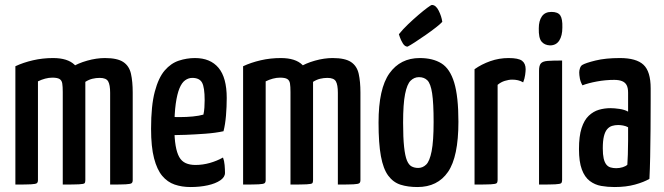

<svg xmlns="http://www.w3.org/2000/svg" viewBox="-20 -744 2677 774"><path d="M42 0V-477Q74 -492 113 -501Q152 -510 194 -510Q253 -510 281 -482.5Q309 -455 316.5 -404Q324 -353 324 -282V-18Q324 -9 320 -5.5Q316 -2 296.5 -1Q277 0 233 0V-373Q233 -395 231 -407.5Q229 -420 220 -425.5Q211 -431 191 -431Q177 -431 162 -427Q147 -423 133 -416V-18Q133 -9 128.5 -5.5Q124 -2 105 -1Q86 0 42 0ZM233 0V-431Q239 -454 266.5 -471.5Q294 -489 331.5 -499.5Q369 -510 403 -510Q453 -510 477 -494Q501 -478 508 -446.5Q515 -415 515 -371V-18Q515 -9 510.5 -5.5Q506 -2 487 -1Q468 0 424 0V-370Q424 -402 416 -416Q408 -430 382 -430Q367 -430 352.5 -426.5Q338 -423 324 -414V-18Q324 -9 321 -5.5Q318 -2 298.5 -1Q279 0 233 0Z M748 10Q713 10 684 0Q655 -10 634 -35Q613 -60 601 -106Q589 -152 589 -225Q589 -318 604 -374.5Q619 -431 644 -460Q669 -489 701 -499.5Q733 -510 766 -510Q828 -510 861 -470.5Q894 -431 894 -349Q894 -314 891 -278Q888 -242 881 -215Q849 -208 808 -205Q767 -202 729.5 -200.5Q692 -199 668 -199Q644 -199 644 -199L646 -273Q646 -273 663 -272.5Q680 -272 706 -272Q732 -272 757.5 -274.5Q783 -277 800 -282Q803 -295 804 -310.5Q805 -326 805 -340Q805 -392 794.5 -411Q784 -430 755 -430Q740 -430 726.5 -420.5Q713 -411 703.5 -388Q694 -365 688.5 -326Q683 -287 683 -229Q683 -186 688 -157Q693 -128 702.5 -111Q712 -94 728.5 -86.5Q745 -79 768 -79Q797 -79 825.5 -87Q854 -95 879 -109Q884 -96 885.5 -78.5Q887 -61 887 -47Q887 -30 868 -17Q849 -4 817.5 3Q786 10 748 10Z M960 0V-477Q992 -492 1031 -501Q1070 -510 1112 -510Q1171 -510 1199 -482.5Q1227 -455 1234.5 -404Q1242 -353 1242 -282V-18Q1242 -9 1238 -5.5Q1234 -2 1214.5 -1Q1195 0 1151 0V-373Q1151 -395 1149 -407.5Q1147 -420 1138 -425.5Q1129 -431 1109 -431Q1095 -431 1080 -427Q1065 -423 1051 -416V-18Q1051 -9 1046.5 -5.5Q1042 -2 1023 -1Q1004 0 960 0ZM1151 0V-431Q1157 -454 1184.5 -471.5Q1212 -489 1249.5 -499.5Q1287 -510 1321 -510Q1371 -510 1395 -494Q1419 -478 1426 -446.5Q1433 -415 1433 -371V-18Q1433 -9 1428.5 -5.5Q1424 -2 1405 -1Q1386 0 1342 0V-370Q1342 -402 1334 -416Q1326 -430 1300 -430Q1285 -430 1270.5 -426.5Q1256 -423 1242 -414V-18Q1242 -9 1239 -5.5Q1236 -2 1216.5 -1Q1197 0 1151 0Z M1663 10Q1624 10 1594.5 0.5Q1565 -9 1545 -36Q1525 -63 1515.5 -114.5Q1506 -166 1506 -250Q1506 -387 1550 -448.5Q1594 -510 1672 -510Q1725 -510 1759.5 -488.5Q1794 -467 1811 -411Q1828 -355 1828 -253Q1828 -112 1786 -51Q1744 10 1663 10ZM1666 -67Q1684 -67 1698 -80.5Q1712 -94 1720 -134.5Q1728 -175 1728 -252Q1728 -329 1722 -368Q1716 -407 1703 -420Q1690 -433 1669 -433Q1650 -433 1635.5 -419Q1621 -405 1613 -365Q1605 -325 1605 -249Q1605 -189 1609 -152Q1613 -115 1620.5 -97Q1628 -79 1639.5 -73Q1651 -67 1666 -67ZM1623 -556Q1612 -556 1604 -569Q1596 -582 1592 -594Q1588 -606 1588 -606Q1604 -626 1625 -646Q1646 -666 1667 -684Q1688 -702 1703 -713Q1718 -724 1721 -724Q1737 -724 1748.5 -701Q1760 -678 1763 -656Q1756 -648 1737.5 -633.5Q1719 -619 1696 -603Q1673 -587 1653 -574Q1633 -561 1623 -556Z M1893 0V-465Q1921 -485 1956.5 -497.5Q1992 -510 2030 -510Q2070 -510 2084.5 -499Q2099 -488 2099 -465Q2099 -457 2097 -442Q2095 -427 2089 -412Q2079 -418 2068 -420.5Q2057 -423 2045 -423Q2031 -423 2015 -418Q1999 -413 1986 -402V-18Q1986 -9 1982 -5.5Q1978 -2 1958.5 -1Q1939 0 1893 0Z M2153 0V-459Q2153 -480 2160.5 -488.5Q2168 -497 2188 -498.5Q2208 -500 2246 -500V-18Q2246 -9 2242 -5.5Q2238 -2 2218.5 -1Q2199 0 2153 0ZM2197 -561Q2175 -562 2163 -576.5Q2151 -591 2152 -630Q2152 -660 2164.5 -678Q2177 -696 2203 -696Q2229 -696 2238.5 -682Q2248 -668 2247 -633Q2247 -600 2234.5 -580.5Q2222 -561 2197 -561Z M2457 10Q2429 10 2403.5 5.5Q2378 1 2357.5 -14.5Q2337 -30 2325.5 -61Q2314 -92 2314 -143Q2314 -195 2324.5 -227.5Q2335 -260 2353.5 -277.5Q2372 -295 2394.5 -301.5Q2417 -308 2441 -308Q2456 -308 2477 -305Q2498 -302 2512 -294Q2512 -294 2512 -307Q2512 -320 2512 -338Q2512 -356 2512 -370Q2512 -390 2506 -401Q2500 -412 2487.5 -417Q2475 -422 2456 -422Q2421 -422 2386 -415.5Q2351 -409 2328 -400Q2320 -414 2317.5 -428Q2315 -442 2315 -452Q2315 -460 2318 -469Q2321 -478 2327 -482Q2340 -490 2380.5 -500Q2421 -510 2479 -510Q2545 -510 2574 -483Q2603 -456 2603 -388V-337Q2603 -280 2602.5 -221.5Q2602 -163 2601 -112Q2600 -61 2598 -23Q2576 -10 2540 0Q2504 10 2457 10ZM2464 -66Q2478 -66 2490.5 -70Q2503 -74 2509 -80Q2510 -95 2511 -121Q2512 -147 2512 -176.5Q2512 -206 2512 -231Q2503 -236 2492 -238Q2481 -240 2472 -240Q2459 -240 2447.5 -236.5Q2436 -233 2427.5 -223Q2419 -213 2414.5 -194.5Q2410 -176 2410 -146Q2410 -121 2413.5 -105.5Q2417 -90 2424 -81Q2431 -72 2441.5 -69Q2452 -66 2464 -66Z"/></svg>

Font: Yanone Kaffeesatz ExtraLight Medium
Style: Regular
Weight: 500
Version: Version 2.003